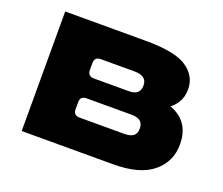

<svg xmlns="http://www.w3.org/2000/svg" viewBox="-101 -739 1033 889"><g transform="rotate(20 415.0 -294.5)"><path d="M688 -343Q790 -306 790 -192Q790 -107 725.5 -53.5Q661 0 530 0H80V-589H477Q622 -589 680 -549.5Q738 -510 738 -445Q738 -406 721.5 -380Q705 -354 688 -343ZM538 -391Q538 -438 477 -438H311Q280 -438 280 -408V-374Q280 -343 311 -343H477Q509 -342 523.5 -354Q538 -366 538 -391ZM590 -197Q590 -221 576 -233Q562 -245 530 -245H312Q295 -245 287.5 -237.5Q280 -230 280 -215V-180Q280 -165 287.5 -157.5Q295 -150 312 -150H530Q561 -150 575.5 -161.5Q590 -173 590 -197Z"/></g></svg>

Font: Dashboard
Style: Regular
Weight: 400
Designer: jaiki
Version: Version 1.000